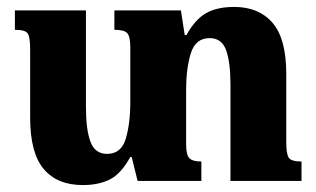

<svg xmlns="http://www.w3.org/2000/svg" viewBox="-20 -522 913 554"><path d="M806 -112V-309Q806 -410 766.5 -456Q727 -502 656 -502Q606 -502 574.5 -484Q543 -466 518 -421H513L502 -492H310V-436Q339 -436 347.5 -426Q356 -416 356 -384V-229Q356 -166 343 -122Q330 -78 289 -78Q254 -78 241 -113Q228 -148 228 -213V-492H23V-436Q53 -436 60 -425.5Q67 -415 67 -380V-182Q67 -81 106 -34.5Q145 12 219 12Q264 12 296.5 -4Q329 -20 356 -69H360L377 0H561V-56Q536 -56 526.5 -65.5Q517 -75 517 -107V-262Q517 -324 530.5 -368Q544 -412 585 -412Q620 -412 632.5 -377Q645 -342 645 -278V0H850V-56Q821 -56 813.5 -66.5Q806 -77 806 -112Z"/></svg>

Font: Noto Serif Armenian SemiCondensed Extra
Style: Regular
Weight: 800
Width: 4
Designer: Monotype Design Team
Foundry: Monotype Imaging Inc.
Version: Version 1.901